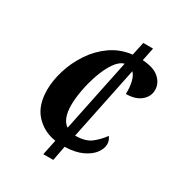

<svg xmlns="http://www.w3.org/2000/svg" viewBox="-170 -826 870 937"><g transform="rotate(30 264.5 -357.0)"><path d="M231 -86Q163 -96 117.5 -145Q72 -194 72 -282Q72 -334 90 -393Q108 -452 143 -505Q178 -558 229.5 -594.5Q281 -631 348 -639L364 -714H419L404 -640Q468 -636 498 -609Q528 -582 529 -546Q530 -508 499.5 -482Q469 -456 415 -456Q416 -492 409.5 -521.5Q403 -551 387 -568L302 -156Q360 -156 391.5 -181Q423 -206 445 -237Q450 -231 454.5 -221Q459 -211 459 -198Q459 -173 440.5 -147.5Q422 -122 383.5 -103.5Q345 -85 285 -83L269 0H213ZM336 -581Q308 -573 285 -539Q262 -505 245.5 -458Q229 -411 220 -362.5Q211 -314 211 -277Q211 -198 251 -171Z"/></g></svg>

Font: Noto Serif Condensed
Style: Bold Italic
Weight: 700
Width: 3
Italic angle: -12°
Designer: Monotype Design Team
Foundry: Monotype Imaging Inc.
Version: Version 2.014